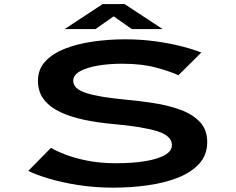

<svg xmlns="http://www.w3.org/2000/svg" viewBox="-20 -896 1140 928"><path d="M529 11Q437 11 356.8 -1.8Q276.5 -14.5 214.8 -33.2Q153 -52 116.5 -70L226.5 -181.5Q251.5 -166 296.5 -148.8Q341.5 -131.5 403.2 -119.2Q465 -107 541 -107Q619 -107 680 -116.8Q741 -126.5 776 -146Q811 -165.5 811 -195Q811 -239.5 740 -261.8Q669 -284 527.5 -296.5Q453.5 -303 387.8 -316.8Q322 -330.5 271.5 -354.2Q221 -378 192.2 -415Q163.5 -452 163.5 -506Q163.5 -562 199.8 -600.2Q236 -638.5 296.8 -661.8Q357.5 -685 432.5 -695.5Q507.5 -706 585 -706Q662.5 -706 733.5 -696Q804.5 -686 861.2 -671.2Q918 -656.5 953 -642L842.5 -532.5Q804.5 -550 735.8 -569Q667 -588 570 -588Q508 -588 454.2 -579Q400.5 -570 367.2 -551.8Q334 -533.5 334 -505.5Q334 -466.5 396.2 -446.5Q458.5 -426.5 582 -415Q653.5 -408.5 724.2 -397.5Q795 -386.5 853.2 -365Q911.5 -343.5 946.5 -306.2Q981.5 -269 981.5 -209.5Q981.5 -146.5 942.2 -104Q903 -61.5 837.5 -36.2Q772 -11 691.5 0Q611 11 529 11ZM292.5 -755.5 476.5 -876.5H582L766 -755.5H617L529.5 -817L441.5 -755.5Z"/></svg>

Font: Trispace Expanded SemiBold
Style: Regular
Weight: 600
Width: 7
Designer: Tyler Finck
Foundry: Etcetera Type Company
Version: Version 1.210; ttfautohint (v1.8.3)